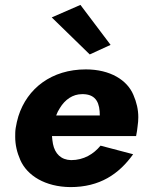

<svg xmlns="http://www.w3.org/2000/svg" viewBox="-20 -753 598 783"><path d="M191 -682 346 -531 431 -570 308 -733ZM390 -159C362 -125 322 -100 270 -100C229 -101 204 -126 196 -166C194 -176 193 -187 192 -198H535C538 -213 540 -226 541 -237C543 -250 544 -263 544 -275C544 -306 537 -336 524 -366C499 -426 430 -470 330 -470C191 -470 91 -393 55 -279C50 -263 47 -248 44 -231C42 -219 42 -207 42 -195C42 -163 49 -132 63 -100C91 -37 164 9 267 10C387 10 465 -43 523 -124ZM209 -282C213 -293 218 -303 224 -312C245 -347 277 -369 314 -369C316 -369 319 -369 321 -369C374 -367 387 -330 387 -282Z"/></svg>

Font: Jost
Style: Bold Italic
Weight: 700
Italic angle: -5°
Version: Version 3.710